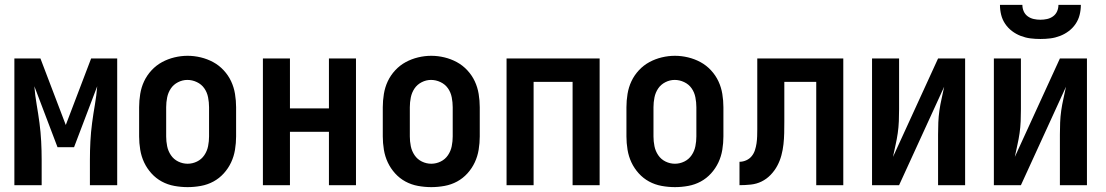

<svg xmlns="http://www.w3.org/2000/svg" viewBox="-20 -760 4540 788"><path d="M39 0V-520H146L250 -247L354 -520H461V0H349V-104Q349 -142 351 -180Q353 -218 358 -255.5Q363 -293 369.5 -330.5Q376 -368 379 -406L284 -156H216L121 -406Q124 -368 130.5 -330.5Q137 -293 142 -255.5Q147 -218 149 -180Q151 -142 151 -104V0Z M750 8Q723 8 695.5 3Q668 -2 644 -15Q620 -28 601.5 -48.5Q583 -69 571.5 -93.5Q560 -118 555.5 -145.5Q551 -173 551 -200V-320Q551 -347 555.5 -374.5Q560 -402 571.5 -426.5Q583 -451 602 -471.5Q621 -492 645 -505Q669 -518 696 -524.5Q723 -531 750 -531Q777 -531 804 -524.5Q831 -518 855 -505Q879 -492 898 -471.5Q917 -451 928.5 -426.5Q940 -402 944.5 -374.5Q949 -347 949 -320V-200Q949 -173 944.5 -145.5Q940 -118 928.5 -93.5Q917 -69 898.5 -48.5Q880 -28 856 -15Q832 -2 804.5 3Q777 8 750 8ZM750 -88Q770 -88 788.5 -97Q807 -106 818.5 -123Q830 -140 834 -160Q838 -180 838 -200V-320Q838 -340 834 -360.5Q830 -381 818.5 -397.5Q807 -414 788 -423Q769 -432 749 -432Q729 -432 710.5 -422.5Q692 -413 681 -396.5Q670 -380 666 -360Q662 -340 662 -320V-200Q662 -180 666 -160Q670 -140 681.5 -123Q693 -106 711.5 -97Q730 -88 750 -88Z M1059 0V-520H1170V-315H1330V-520H1441V0H1330V-219H1170V0Z M1750 8Q1723 8 1695.5 3Q1668 -2 1644 -15Q1620 -28 1601.5 -48.5Q1583 -69 1571.5 -93.5Q1560 -118 1555.5 -145.5Q1551 -173 1551 -200V-320Q1551 -347 1555.5 -374.5Q1560 -402 1571.5 -426.5Q1583 -451 1602 -471.5Q1621 -492 1645 -505Q1669 -518 1696 -524.5Q1723 -531 1750 -531Q1777 -531 1804 -524.5Q1831 -518 1855 -505Q1879 -492 1898 -471.5Q1917 -451 1928.5 -426.5Q1940 -402 1944.5 -374.5Q1949 -347 1949 -320V-200Q1949 -173 1944.5 -145.5Q1940 -118 1928.5 -93.5Q1917 -69 1898.5 -48.5Q1880 -28 1856 -15Q1832 -2 1804.5 3Q1777 8 1750 8ZM1750 -88Q1770 -88 1788.5 -97Q1807 -106 1818.5 -123Q1830 -140 1834 -160Q1838 -180 1838 -200V-320Q1838 -340 1834 -360.5Q1830 -381 1818.5 -397.5Q1807 -414 1788 -423Q1769 -432 1749 -432Q1729 -432 1710.5 -422.5Q1692 -413 1681 -396.5Q1670 -380 1666 -360Q1662 -340 1662 -320V-200Q1662 -180 1666 -160Q1670 -140 1681.5 -123Q1693 -106 1711.5 -97Q1730 -88 1750 -88Z M2059 0V-520H2441V0H2330V-424H2170V0Z M2750 8Q2723 8 2695.5 3Q2668 -2 2644 -15Q2620 -28 2601.5 -48.5Q2583 -69 2571.5 -93.5Q2560 -118 2555.5 -145.5Q2551 -173 2551 -200V-320Q2551 -347 2555.5 -374.5Q2560 -402 2571.5 -426.5Q2583 -451 2602 -471.5Q2621 -492 2645 -505Q2669 -518 2696 -524.5Q2723 -531 2750 -531Q2777 -531 2804 -524.5Q2831 -518 2855 -505Q2879 -492 2898 -471.5Q2917 -451 2928.5 -426.5Q2940 -402 2944.5 -374.5Q2949 -347 2949 -320V-200Q2949 -173 2944.5 -145.5Q2940 -118 2928.5 -93.5Q2917 -69 2898.5 -48.5Q2880 -28 2856 -15Q2832 -2 2804.5 3Q2777 8 2750 8ZM2750 -88Q2770 -88 2788.5 -97Q2807 -106 2818.5 -123Q2830 -140 2834 -160Q2838 -180 2838 -200V-320Q2838 -340 2834 -360.5Q2830 -381 2818.5 -397.5Q2807 -414 2788 -423Q2769 -432 2749 -432Q2729 -432 2710.5 -422.5Q2692 -413 2681 -396.5Q2670 -380 2666 -360Q2662 -340 2662 -320V-200Q2662 -180 2666 -160Q2670 -140 2681.5 -123Q2693 -106 2711.5 -97Q2730 -88 2750 -88Z M3015 0V-96Q3029 -96 3042.5 -102Q3056 -108 3065 -119Q3074 -130 3078.5 -144Q3083 -158 3085 -172Q3087 -186 3087.5 -200.5Q3088 -215 3088 -229Q3088 -237 3088 -245Q3088 -253 3088 -261V-520H3441V0H3330V-424H3199V-261Q3199 -237 3198.5 -214Q3198 -191 3195.5 -168Q3193 -145 3187 -122.5Q3181 -100 3170 -79.5Q3159 -59 3142.5 -42Q3126 -25 3105.5 -15Q3085 -5 3061.5 -2.5Q3038 0 3015 0Z M3559 0V-520H3670V-312Q3670 -287 3669 -262.5Q3668 -238 3664.5 -213.5Q3661 -189 3655.5 -165Q3650 -141 3645 -116L3830 -520H3941V0H3830V-208Q3830 -233 3831 -257.5Q3832 -282 3835.5 -306.5Q3839 -331 3844.5 -355Q3850 -379 3855 -404L3670 0Z M4059 0V-520H4170V-312Q4170 -287 4169 -262.5Q4168 -238 4164.5 -213.5Q4161 -189 4155.5 -165Q4150 -141 4145 -116L4330 -520H4441V0H4330V-208Q4330 -233 4331 -257.5Q4332 -282 4335.5 -306.5Q4339 -331 4344.5 -355Q4350 -379 4355 -404L4170 0ZM4250 -600Q4229 -600 4209 -602.5Q4189 -605 4169.5 -612.5Q4150 -620 4133.5 -632.5Q4117 -645 4105.5 -662Q4094 -679 4089 -699Q4084 -719 4084 -740H4176Q4176 -726 4181.5 -713.5Q4187 -701 4198 -693Q4209 -685 4222.5 -682Q4236 -679 4250 -679Q4264 -679 4277.5 -682Q4291 -685 4302 -693Q4313 -701 4318.5 -713.5Q4324 -726 4324 -740H4416Q4416 -719 4411 -699Q4406 -679 4394.5 -662Q4383 -645 4366.5 -632.5Q4350 -620 4330.5 -612.5Q4311 -605 4291 -602.5Q4271 -600 4250 -600Z"/></svg>

Font: Zed Mono
Style: Bold
Weight: 700
Monospace: yes
Designer: Belleve Invis
Foundry: Belleve Invis
Version: Version 1.0.0; ttfautohint (v1.8.4)